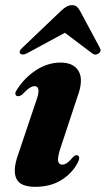

<svg xmlns="http://www.w3.org/2000/svg" viewBox="-20 -710 408 741"><path d="M220 -74.5Q229 -74.5 238.5 -81Q248 -87.5 262.5 -104.5Q273 -114 280.5 -110Q291.5 -103.5 279 -80.5Q258 -40.5 216.2 -14.8Q174.5 11 116 11Q57 11 42.8 -21.5Q28.5 -54 50 -113.5L116.5 -311.5Q130.5 -348.5 128.5 -363Q126.5 -377.5 113.5 -377.5Q104.5 -377.5 93.5 -370.2Q82.5 -363 65 -344.5Q53 -336.5 45 -339.5Q32.5 -346.5 46.5 -365.5Q74.5 -410 119.2 -439.2Q164 -468.5 213.5 -468.5Q265 -468.5 284 -434.5Q303 -400.5 278.5 -335.5L214.5 -142Q201.5 -103.5 204.2 -89Q207 -74.5 220 -74.5ZM85.5 -505Q67 -495 58 -503.5Q51 -512 66.5 -526L217 -669.5Q228 -679.5 237.2 -684.8Q246.5 -690 258 -690Q269.5 -690 275.8 -684.8Q282 -679.5 288 -669.5L365 -526Q373 -512 360.5 -503.5Q347.5 -494.5 334.5 -505L230.5 -583.5Z"/></svg>

Font: Fraunces 72pt S000
Style: Bold Italic
Weight: 700
Italic angle: -16°
Version: Version 1.000; ttfautohint (v1.8.3)